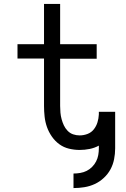

<svg xmlns="http://www.w3.org/2000/svg" viewBox="-20 -755 640 977"><path d="M354 202V128Q371 128 388.5 125Q406 122 421 114.5Q436 107 448.5 94.5Q461 82 469 66.5Q477 51 480 34Q483 17 483 0V-14Q461 -2 436 3Q411 8 385 8Q358 8 331 1.5Q304 -5 282 -21Q260 -37 244 -60Q228 -83 219 -108.5Q210 -134 207 -161.5Q204 -189 204 -216V-457H69V-530H204V-735H286V-530H472V-456H286V-216Q286 -199 287.5 -182Q289 -165 293.5 -148.5Q298 -132 305 -117Q312 -102 324 -89.5Q336 -77 352 -71.5Q368 -66 385 -66Q406 -66 425.5 -73.5Q445 -81 457.5 -97Q470 -113 476 -132.5Q482 -152 483 -173V-186H566Q566 -183 566 -180.5Q566 -178 566 -175Q566 -173 566 -170Q566 -167 566 -165V0Q566 28 560.5 55.5Q555 83 542 107Q529 131 508 150.5Q487 170 462 181.5Q437 193 409.5 197.5Q382 202 354 202Z"/></svg>

Font: Iosevka Curly Extended
Style: Regular
Weight: 400
Width: 7
Monospace: yes
Designer: Belleve Invis
Foundry: Belleve Invis
Version: Version 11.1.0; ttfautohint (v1.8.3)